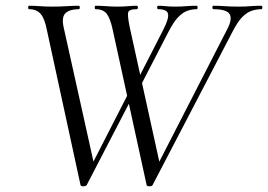

<svg xmlns="http://www.w3.org/2000/svg" viewBox="-20 -645 933 668"><path d="M490.2 -1 372 -542Q363.6 -581 351.3 -597Q339 -613 312.6 -613Q309.6 -613 309.6 -619Q309.6 -625 312.6 -625Q330 -625 349.7 -623.5Q369.4 -622 387.6 -622Q409.6 -622 426 -623.5Q442.4 -625 455 -625Q459.8 -625 459.8 -619Q459.8 -613 455 -613Q430.2 -613 426.4 -603Q422.6 -593 431 -552L537.6 -67.4L498 -11.8L769.8 -541.8Q789.4 -578.4 779 -595.7Q768.6 -613 722.8 -613Q719 -613 719 -619Q719 -625 722.8 -625Q743.4 -625 762.4 -623.5Q781.4 -622 810.6 -622Q835.2 -622 850.8 -623.5Q866.4 -625 889 -625Q892.8 -625 892.8 -619Q892.8 -613 889 -613Q871.6 -613 854.9 -607.2Q838.2 -601.4 822.5 -585.3Q806.8 -569.2 789.8 -536.4L510.8 -1Q508.6 3.2 499.9 3.1Q491.2 3 490.2 -1ZM260.2 -1 142.8 -542Q135.2 -581 121.1 -597Q107 -613 81 -613Q78 -613 78 -619Q78 -625 81 -625Q99 -625 119.3 -623.5Q139.6 -622 157.6 -622Q188.4 -622 211.5 -623.5Q234.6 -625 253.6 -625Q257.6 -625 257.6 -619Q257.6 -613 253.6 -613Q224.6 -613 209.2 -600.4Q193.8 -587.8 201 -552L308.6 -67.4L268.8 -11.8L439 -344.4L450.2 -326.2L281.6 -1Q278.6 3.2 269.9 3.1Q261.2 3 260.2 -1ZM458.6 -326.2 447.2 -344.4 548.2 -541.8Q568 -580.4 564.6 -596.7Q561.2 -613 530.4 -613Q526.8 -613 526.8 -619Q526.8 -625 530.4 -625Q544.2 -625 556.5 -623.5Q568.8 -622 589 -622Q612 -622 627.2 -623.5Q642.4 -625 664.2 -625Q667.4 -625 667.4 -619Q667.4 -613 664.2 -613Q647.2 -613 631.3 -607.2Q615.4 -601.4 599.8 -585.2Q584.2 -569 567.2 -536.4Z"/></svg>

Font: Cormorant Light
Style: Italic
Weight: 300
Italic angle: -10°
Designer: Christian Thalmann (Catharsis Fonts)
Foundry: Catharsis Fonts
Version: Version 4.000